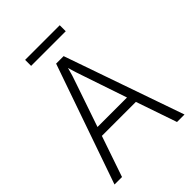

<svg xmlns="http://www.w3.org/2000/svg" viewBox="-243 -971 1086 1086"><g transform="rotate(-45 300.0 -428.0)"><path d="M436 -245H164L80 0H20L270 -717H330L580 0H520ZM418 -298 332 -552Q314 -603 300 -652Q289 -607 269 -552L182 -298ZM161 -856H438V-808H161Z"/></g></svg>

Font: Noto Sans Mono UI Light
Style: Regular
Weight: 300
Monospace: yes
Designer: Monotype Design team
Foundry: Monotype Imaging Inc.
Version: Version 1.000